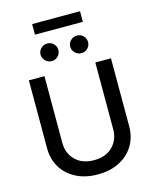

<svg xmlns="http://www.w3.org/2000/svg" viewBox="-155 -1192 1047 1305"><g transform="rotate(-15 369.0 -539.5)"><path d="M368.6 12.1Q281.6 12.1 216.6 -21.3Q151.6 -54.7 115.8 -113.6Q79.9 -172.6 79.9 -248.9V-727.3H189.6V-257.8Q189.6 -183.9 237.7 -136Q285.9 -88.1 368.6 -88.1Q451.7 -88.1 499.6 -136Q547.6 -183.9 547.6 -257.8V-727.3H657.7V-248.9Q657.7 -172.6 621.8 -113.6Q585.9 -54.7 521 -21.3Q456 12.1 368.6 12.1ZM537.3 -1016.3H200.3V-1090.9H537.3ZM264.6 -812.9Q239.7 -812.9 220.7 -831.3Q201.7 -849.8 201.7 -874.6Q201.7 -900.9 220.7 -918.9Q239.7 -936.8 264.6 -936.8Q291.2 -936.8 309.1 -918.9Q327.1 -900.9 327.1 -874.6Q327.1 -849.8 309.1 -831.3Q291.2 -812.9 264.6 -812.9ZM473.4 -812.9Q448.5 -812.9 429.5 -831.3Q410.5 -849.8 410.5 -874.6Q410.5 -900.9 429.5 -918.9Q448.5 -936.8 473.4 -936.8Q500 -936.8 517.9 -918.9Q535.9 -900.9 535.9 -874.6Q535.9 -849.8 517.9 -831.3Q500 -812.9 473.4 -812.9Z"/></g></svg>

Font: Linik Sans Medium
Style: Regular
Weight: 500
Designer: Rasmus Andersson (font), Cristiano Sobral (main changes)
Foundry: rsms
Version: Version 3.018;June 1, 2022;FontCreator 14.0.0.2814 64-bit; t